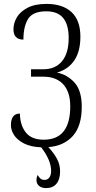

<svg xmlns="http://www.w3.org/2000/svg" viewBox="-20 -745 490 984"><path d="M167 178Q167 163 173 152Q180 164 187.5 170.5Q195 177 208 177Q224 177 233 164.5Q242 152 242 131Q242 76 191 10Q137 8 102.5 -10Q68 -28 52 -53Q36 -78 36 -103Q36 -163 82 -163Q83 -103 112.5 -66Q142 -29 204 -29Q340 -29 340 -200Q340 -274 304 -313Q268 -352 202 -352H139V-390H202Q264 -390 298 -431.5Q332 -473 332 -550Q332 -618 304 -652.5Q276 -687 217 -687Q148 -687 124 -648Q100 -609 100 -542Q49 -542 49 -595Q49 -626 66 -655.5Q83 -685 121 -705Q159 -725 218 -725Q301 -725 346.5 -683Q392 -641 392 -557Q392 -481 360.5 -435Q329 -389 272 -373Q326 -362 362.5 -321Q399 -280 399 -198Q399 -99 353 -48Q307 3 228 9Q255 38 271.5 68Q288 98 288 133Q288 174 269.5 196.5Q251 219 216 219Q194 219 180.5 208Q167 197 167 178Z"/></svg>

Font: Noto Serif CondLight
Style: Regular
Weight: 300
Width: 3
Designer: Monotype Design Team
Foundry: Monotype Imaging Inc.
Version: Version 1.001